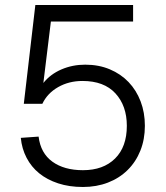

<svg xmlns="http://www.w3.org/2000/svg" viewBox="-20 -730 662 766"><path d="M311 16Q256 16 212 1.5Q168 -13 136.5 -38.5Q105 -64 86 -100.5Q67 -137 63 -180L134 -185Q142 -119 189 -85Q236 -51 311 -51Q392 -51 439 -97.5Q486 -144 486 -228Q486 -308 440.5 -357.5Q395 -407 309 -407Q255 -407 212 -382.5Q169 -358 149 -316H75L121 -710H511V-644H183L153 -399Q181 -434 225 -453Q269 -472 320 -472Q374 -472 418 -453.5Q462 -435 493 -402.5Q524 -370 541 -325.5Q558 -281 558 -228Q558 -174 540 -129Q522 -84 489 -51.5Q456 -19 410.5 -1.5Q365 16 311 16Z"/></svg>

Font: Geist Light
Style: Regular
Weight: 400
Designer: Basement.studio, Andrés Briganti, Mateo Zaragoza
Foundry: Basement.studio, Vercel, Andrés Briganti, Guido Ferreyra, Mateo Zaragoza
Version: Version 1.401